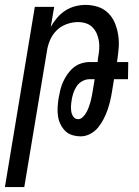

<svg xmlns="http://www.w3.org/2000/svg" viewBox="-48 -548 568 783"><path d="M-28 215 94 -520H173L159 -438Q170 -458 184.5 -475Q199 -492 218 -504.5Q237 -517 258.5 -522.5Q280 -528 301 -528Q327 -528 351.5 -520Q376 -512 393.5 -494.5Q411 -477 420.5 -454Q430 -431 434 -405.5Q438 -380 436 -353.5Q434 -327 430 -301L429 -295H475L474 -225H417L409 -176Q406 -157 401.5 -137.5Q397 -118 390.5 -99.5Q384 -81 374.5 -62.5Q365 -44 352 -28Q339 -12 320 -2Q301 8 282 8Q264 8 247 3Q230 -2 218 -14Q206 -26 198.5 -41.5Q191 -57 188.5 -74.5Q186 -92 187 -110.5Q188 -129 191 -148Q194 -165 198 -181.5Q202 -198 209.5 -214.5Q217 -231 227.5 -246Q238 -261 252 -272.5Q266 -284 283.5 -289.5Q301 -295 317 -295H350L352 -312Q355 -329 356.5 -346Q358 -363 355.5 -379.5Q353 -396 346.5 -411Q340 -426 329 -437Q318 -448 302.5 -453Q287 -458 270 -458Q247 -458 223.5 -449.5Q200 -441 182.5 -423.5Q165 -406 155.5 -383Q146 -360 143 -337L51 215ZM271 -62Q281 -62 290 -71Q299 -80 304.5 -90Q310 -100 314 -111Q318 -122 321 -132.5Q324 -143 326 -154Q328 -165 330 -176L338 -225H317Q302 -225 287.5 -217Q273 -209 264.5 -196Q256 -183 251 -168Q246 -153 244 -138Q242 -126 241.5 -114.5Q241 -103 243 -91.5Q245 -80 252 -71Q259 -62 271 -62Z"/></svg>

Font: Iosevka Term Curly Oblique
Style: Regular
Weight: 400
Italic angle: -9°
Designer: Belleve Invis
Foundry: Belleve Invis
Version: Version 32.3.0